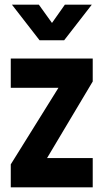

<svg xmlns="http://www.w3.org/2000/svg" viewBox="-20 -800 442 820"><path d="M26 0V-98L262 -477L291 -425H26V-550H376V-452L150 -73L120 -125H376V0ZM149 -628 31 -780H146L202 -702L257 -780H372L254 -628Z"/></svg>

Font: Mohave Light
Style: Bold
Weight: 700
Version: Version 2.003